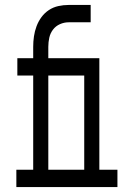

<svg xmlns="http://www.w3.org/2000/svg" viewBox="-20 -755 540 775"><path d="M46 0V-70H114V-450H50V-520H114V-566Q114 -587 117 -608Q120 -629 127.5 -649Q135 -669 147.5 -686Q160 -703 177.5 -714.5Q195 -726 215.5 -730.5Q236 -735 257 -735H346V-665H257Q239 -665 222 -657.5Q205 -650 194 -635.5Q183 -621 179 -603Q175 -585 175 -566V-520H381V-70H454V0ZM320 -70V-450H175V-70Z"/></svg>

Font: Iosevka srxl
Style: Regular
Weight: 400
Monospace: yes
Designer: Belleve Invis
Foundry: Belleve Invis
Version: Version 33.0.1; ttfautohint (v1.8.3)